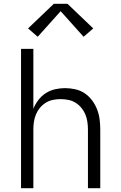

<svg xmlns="http://www.w3.org/2000/svg" viewBox="-20 -993 640 1013"><path d="M91 0V-735H156V-419Q166 -444 182.5 -465.5Q199 -487 221.5 -501.5Q244 -516 270.5 -522Q297 -528 323 -528Q350 -528 377 -522Q404 -516 426.5 -501Q449 -486 465.5 -464Q482 -442 492 -416.5Q502 -391 505.5 -364Q509 -337 509 -310V0H444V-310Q444 -330 441 -350.5Q438 -371 430 -390Q422 -409 409 -424.5Q396 -440 378.5 -451Q361 -462 340.5 -466Q320 -470 300 -470Q280 -470 259.5 -466Q239 -462 221.5 -451Q204 -440 191 -424.5Q178 -409 170 -390Q162 -371 159 -350.5Q156 -330 156 -310V0ZM179 -799 128 -843 264 -973H336L472 -843L421 -799L300 -934Z"/></svg>

Font: Iosevka Aile Custom Light
Style: Regular
Weight: 300
Designer: Belleve Invis
Foundry: Belleve Invis
Version: Version 17.0.2; ttfautohint (v1.8.3)